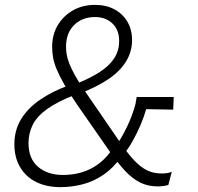

<svg xmlns="http://www.w3.org/2000/svg" viewBox="-20 -759 813 788"><path d="M626 6Q588 6 556 -9.5Q524 -25 493.5 -57.5Q463 -90 427 -142L299 -326Q265 -375 244 -412Q223 -449 212 -476Q201 -503 197.5 -525Q194 -547 194 -566Q194 -617 217 -655.5Q240 -694 279.5 -716.5Q319 -739 370 -739Q415 -739 449 -721Q483 -703 502.5 -670.5Q522 -638 522 -594Q522 -548 498 -508Q474 -468 427.5 -436Q381 -404 312 -377L288 -413Q348 -437 388 -462.5Q428 -488 448.5 -519.5Q469 -551 469 -591Q469 -636 441.5 -662.5Q414 -689 370 -689Q317 -689 284 -656Q251 -623 251 -567Q251 -553 253.5 -536.5Q256 -520 264.5 -498Q273 -476 289.5 -446.5Q306 -417 334 -377L470 -179Q504 -129 531 -100.5Q558 -72 584.5 -59.5Q611 -47 643 -47Q654 -47 665 -48.5Q676 -50 685 -54L671 0Q662 3 650.5 4.5Q639 6 626 6ZM228 9Q171 9 128.5 -12Q86 -33 62.5 -73Q39 -113 39 -167Q39 -224 66 -269Q93 -314 143.5 -349Q194 -384 263 -409L288 -370Q216 -342 174 -312Q132 -282 114.5 -247Q97 -212 97 -172Q97 -108 136 -74.5Q175 -41 238 -41Q303 -41 353.5 -67Q404 -93 439 -144L475 -112Q446 -71 407 -43.5Q368 -16 322.5 -3.5Q277 9 228 9ZM485 -122 452 -153Q478 -191 500.5 -237Q523 -283 536 -332L541 -361H693L691 -309L580 -311Q572 -283 558 -249Q544 -215 525.5 -182Q507 -149 485 -122Z"/></svg>

Font: Mona Sans ExtraLight Light
Style: Italic
Weight: 300
Italic angle: -11.6951°
Version: Version 2.000